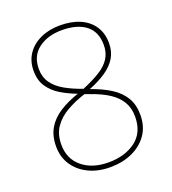

<svg xmlns="http://www.w3.org/2000/svg" viewBox="-134 -825 838 936"><g transform="rotate(-20 285.0 -357.0)"><path d="M283 -724Q343 -724 387 -704.5Q431 -685 455 -648.5Q479 -612 479 -561Q479 -517 459 -484.5Q439 -452 402 -427Q365 -402 314 -382Q373 -362 415.5 -335Q458 -308 480.5 -270.5Q503 -233 503 -181Q503 -120 473 -77.5Q443 -35 392.5 -12.5Q342 10 279 10Q216 10 167.5 -13.5Q119 -37 91.5 -78.5Q64 -120 64 -175Q64 -230 87 -269Q110 -308 152.5 -335Q195 -362 251 -381Q206 -398 169 -420.5Q132 -443 109.5 -476.5Q87 -510 87 -559Q87 -609 112 -646Q137 -683 181.5 -703.5Q226 -724 283 -724ZM91 -175Q91 -101 143 -58Q195 -15 279 -15Q365 -15 420.5 -57Q476 -99 476 -181Q476 -225 457 -257.5Q438 -290 401 -314.5Q364 -339 309 -358L281 -368Q228 -351 185 -326.5Q142 -302 116.5 -265.5Q91 -229 91 -175ZM283 -699Q210 -699 162 -663Q114 -627 114 -559Q114 -517 135.5 -486.5Q157 -456 195.5 -434Q234 -412 286 -394Q341 -417 378 -440Q415 -463 433.5 -492.5Q452 -522 452 -561Q452 -630 407.5 -664.5Q363 -699 283 -699Z"/></g></svg>

Font: Noto Sans Armenian Thin
Style: Regular
Weight: 250
Version: Version 2.007